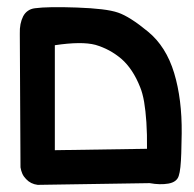

<svg xmlns="http://www.w3.org/2000/svg" viewBox="-20 -396 540 535"><path d="M85 119.1Q65.4 116.7 52.7 103Q45.9 96.2 42.2 87.9Q38.6 79.6 37.1 70.3V69.8V69.3L35.2 -301.8Q34.7 -316.4 37.1 -328.6Q39.6 -340.8 44.4 -350.3Q49.3 -359.9 57.6 -365.7Q65.9 -371.6 77.1 -373Q112.8 -377.9 194.3 -375Q235.4 -373.5 263.7 -370.1Q292 -366.7 309.1 -360.8Q341.8 -349.6 392.1 -308.1Q442.9 -266.6 465.3 -192.4Q487.3 -119.6 486.3 -24.4Q485.8 8.3 485.1 30.8Q484.4 53.2 482.7 69.3Q481 85.4 478 94.2Q472.7 111.3 449.5 115.5Q426.3 119.6 397 114.3L85.9 119.1H85.4ZM389.6 18.6Q390.1 -22.5 387.9 -55.2Q385.7 -87.9 381.6 -112.1Q377.4 -136.2 370.6 -152.8Q360.4 -178.7 347.2 -198.5Q334 -218.3 318.4 -231.9Q302.2 -245.6 284.2 -255.4Q266.1 -265.1 246.1 -271Q207.5 -281.2 132.8 -270V22.5Z"/></svg>

Font: NaikaiFont
Style: Bold
Weight: 700
Version: Version 1.89